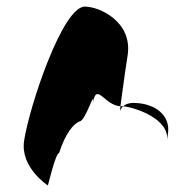

<svg xmlns="http://www.w3.org/2000/svg" viewBox="-20 -576 571 582"><path d="M53 -149C41 -68 125 -14 125 -14C124 -6 148 -112 159 -112C178 -171 202 -200 221 -208C240 -208 269 -314 261 -261C272 -331 296 -256 345 -254C349 -281 357 -346 367 -409C382 -510 282 -556 237 -556C169 -556 68 -250 53 -149ZM345 -254C345 -246 343 -242 344 -241C343 -237 345 -246 353 -254ZM353 -254C391 -250 496 -215 486 -149L489 -170C498 -228 448 -264 384 -264C369 -264 359 -259 353 -254Z"/></svg>

Font: Ampere
Style: SCSuCndIta
Weight: 400
Version: Version 1